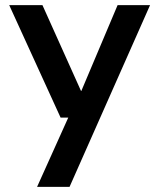

<svg xmlns="http://www.w3.org/2000/svg" viewBox="-20 -516 622 751"><path d="M125 215 247 -56H217L16 -496H146L297 -160H298L440 -496H567L252 215Z"/></svg>

Font: DM Sans 28pt SemiBold
Style: Regular
Weight: 600
Version: Version 4.004;gftools[0.9.30]